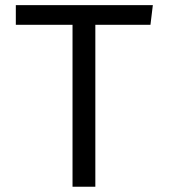

<svg xmlns="http://www.w3.org/2000/svg" viewBox="-20 -708 640 728"><path d="M341.5 -614V0H255V-614H40V-688.5H559.5L550.5 -614Z"/></svg>

Font: Fira Code Light
Style: Regular
Weight: 400
Monospace: yes
Version: Version 5.002